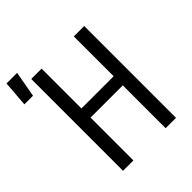

<svg xmlns="http://www.w3.org/2000/svg" viewBox="-264 -951 1087 1087"><g transform="rotate(-45 279.5 -408.0)"><path d="M88 0V-735H171V-416H429V-735H512V0H429V-343H171V0ZM-41 -661 -29 -816H56L28 -661Z"/></g></svg>

Font: Iosevka Aile
Style: Regular
Weight: 400
Designer: Belleve Invis
Foundry: Belleve Invis
Version: Version 28.0.1; ttfautohint (v1.8.4)